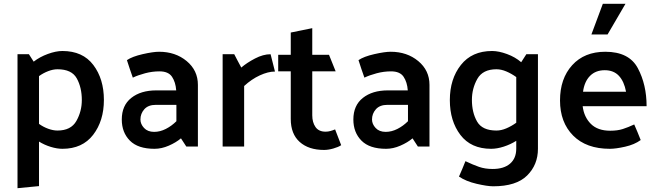

<svg xmlns="http://www.w3.org/2000/svg" viewBox="-20 -770 3458 1009"><path d="M185 -119Q207 -103 233 -93.5Q259 -84 282 -84Q353 -84 381.5 -134.5Q410 -185 410 -244Q410 -310 383.5 -358Q357 -406 282 -406Q259 -406 233 -396Q207 -386 185 -370ZM72 219V-485H132L157 -446Q189 -471 231.5 -486.5Q274 -502 308 -502Q415 -502 470.5 -428.5Q526 -355 526 -245Q526 -135 469.5 -61.5Q413 12 308 12Q280 12 247 2Q214 -8 185 -26V208Z M718 -142Q718 -118 737 -97.5Q756 -77 790 -77Q821 -77 851.5 -92.5Q882 -108 907 -133V-219H799Q759 -219 738.5 -196Q718 -173 718 -142ZM647 -454Q675 -473 730 -485.5Q785 -498 816 -498Q902 -498 961 -449Q1020 -400 1020 -324V0H959Q952 -10 945 -21.5Q938 -33 931 -43Q905 -21 867 -4.5Q829 12 792 12Q705 12 662.5 -31Q620 -74 620 -142Q620 -216 670 -255.5Q720 -295 801 -295H906Q903 -338 884 -366.5Q865 -395 818 -395Q780 -395 742.5 -385Q705 -375 678 -362Q670 -385 662 -408Q654 -431 647 -454Z M1150 0V-485H1211Q1220 -467 1229.5 -449.5Q1239 -432 1248 -415Q1277 -440 1320 -462.5Q1363 -485 1402 -485L1425 -394Q1389 -394 1345.5 -374Q1302 -354 1263 -318V0Z M1773 -7Q1758 3 1731.5 10.5Q1705 18 1683 18Q1602 18 1555 -24Q1508 -66 1508 -145V-395H1442V-482H1508V-599L1621 -622V-482H1709L1744 -395H1621V-164Q1621 -127 1638 -102.5Q1655 -78 1691 -78Q1704 -78 1716.5 -81.5Q1729 -85 1741 -90Z M1935 -142Q1935 -118 1954 -97.5Q1973 -77 2007 -77Q2038 -77 2068.5 -92.5Q2099 -108 2124 -133V-219H2016Q1976 -219 1955.5 -196Q1935 -173 1935 -142ZM1864 -454Q1892 -473 1947 -485.5Q2002 -498 2033 -498Q2119 -498 2178 -449Q2237 -400 2237 -324V0H2176Q2169 -10 2162 -21.5Q2155 -33 2148 -43Q2122 -21 2084 -4.5Q2046 12 2009 12Q1922 12 1879.5 -31Q1837 -74 1837 -142Q1837 -216 1887 -255.5Q1937 -295 2018 -295H2123Q2120 -338 2101 -366.5Q2082 -395 2035 -395Q1997 -395 1959.5 -385Q1922 -375 1895 -362Q1887 -385 1879 -408Q1871 -431 1864 -454Z M2693 -365Q2668 -383 2641 -394.5Q2614 -406 2589 -406Q2517 -406 2488.5 -355.5Q2460 -305 2460 -245Q2460 -179 2487 -131.5Q2514 -84 2589 -84Q2614 -84 2641 -95.5Q2668 -107 2693 -125ZM2807 12Q2807 96 2750 152.5Q2693 209 2572 209Q2541 209 2485 196Q2429 183 2392 158Q2401 138 2409.5 117.5Q2418 97 2426 77Q2466 96 2497.5 107Q2529 118 2569 118Q2628 118 2660.5 90Q2693 62 2693 11V-30Q2663 -11 2627.5 0.5Q2592 12 2561 12Q2455 12 2399.5 -61Q2344 -134 2344 -244Q2344 -355 2402 -428.5Q2460 -502 2566 -502Q2601 -502 2644.5 -486Q2688 -470 2719 -443L2746 -485H2807Z M3148 -750H3267L3173 -589H3088ZM3378 -212H3042Q3049 -155 3085 -119Q3121 -83 3187 -83Q3225 -83 3253 -92Q3281 -101 3313 -116Q3322 -96 3330.5 -75Q3339 -54 3347 -34Q3314 -10 3265 1Q3216 12 3185 12Q3061 12 2992 -57.5Q2923 -127 2923 -242Q2923 -357 2987 -427.5Q3051 -498 3161 -498Q3286 -498 3332 -411.5Q3378 -325 3378 -212ZM3270 -288Q3260 -342 3232.5 -371.5Q3205 -401 3158 -401Q3110 -401 3080.5 -371Q3051 -341 3044 -288Z"/></svg>

Font: Palanquin SemiBold
Style: Regular
Weight: 600
Designer: Pria Ravichandran
Version: Version 1.0.4